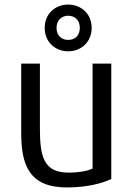

<svg xmlns="http://www.w3.org/2000/svg" viewBox="-20 -810 612 842"><path d="M330 -688C330 -653 308 -635 279 -635C251 -635 228 -653 228 -688C228 -722 251 -741 279 -741C308 -741 330 -722 330 -688ZM382 -688C382 -750 335 -790 279 -790C224 -790 176 -751 176 -688C176 -624 224 -585 279 -585C335 -585 382 -625 382 -688ZM468 -25V-531H386V-71C367 -61 328 -53 280 -53C171 -53 155 -125 155 -247V-531H73V-227C73 -88 107 12 273 12C365 12 430 -7 468 -25Z"/></svg>

Font: Repo
Style: Regular
Weight: 400
Designer: Stefan Peev
Foundry: Context Ltd
Version: Version 0.000